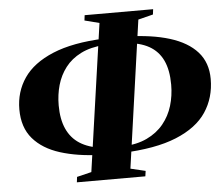

<svg xmlns="http://www.w3.org/2000/svg" viewBox="-53 -816 1037 891"><g transform="rotate(-5 465.0 -370.0)"><path d="M269.5 14.5 272.5 -10.5 340.5 -27 438.5 -713 370 -730.5 373 -755H692L689 -730.5L619.5 -713L522.5 -27L592 -10.5L588.5 14.5ZM388.5 -103Q283.5 -106.5 203.2 -131.8Q123 -157 78 -209.2Q33 -261.5 33 -345.5Q33 -427.5 76.8 -491.5Q120.5 -555.5 213.5 -594.2Q306.5 -633 453.5 -639L452 -609.5Q387 -605 342 -582.2Q297 -559.5 269.5 -523.5Q242 -487.5 229.2 -442.8Q216.5 -398 216.5 -348.5Q216.5 -283.5 236.8 -238.8Q257 -194 296.8 -168.5Q336.5 -143 395 -136ZM489.5 -103 495 -133Q562 -135.5 609.2 -158Q656.5 -180.5 686.8 -217.5Q717 -254.5 731 -301Q745 -347.5 745 -399Q745 -467 723.8 -512Q702.5 -557 659.8 -581Q617 -605 552 -609L558 -639.5Q675 -636.5 758.2 -610.8Q841.5 -585 885.8 -535.2Q930 -485.5 930 -409.5Q930 -322.5 885.5 -255.5Q841 -188.5 744 -148.8Q647 -109 489.5 -103Z"/></g></svg>

Font: Merriweather 120pt Black
Style: Italic
Weight: 900
Italic angle: -7.8°
Version: Version 2.101